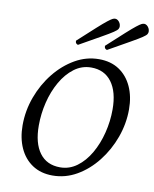

<svg xmlns="http://www.w3.org/2000/svg" viewBox="-96 -959 839 1044"><g transform="rotate(10 323.0 -437.5)"><path d="M266 12Q201 12 154.5 -19Q108 -50 83.5 -104.5Q59 -159 59 -229Q59 -310 87 -386Q115 -462 163.5 -522.5Q212 -583 274.5 -619Q337 -655 407 -655Q472 -655 518 -624.5Q564 -594 589 -539.5Q614 -485 614 -414Q614 -335 586.5 -259Q559 -183 510.5 -121.5Q462 -60 399.5 -24Q337 12 266 12ZM299 -39Q350 -39 392 -70Q434 -101 464 -153Q494 -205 510 -269Q526 -333 526 -398Q526 -495 486 -549Q446 -603 373 -603Q321 -603 279 -571.5Q237 -540 207 -487.5Q177 -435 161.5 -371.5Q146 -308 146 -243Q146 -146 185.5 -92.5Q225 -39 299 -39ZM280 -712Q275 -712 270 -717Q265 -722 265 -732Q326 -788 361 -819.5Q396 -851 414 -865Q432 -879 440 -883Q448 -887 455 -887Q463 -887 470 -881.5Q477 -876 481.5 -867.5Q486 -859 486 -849Q486 -842 482 -835Q478 -828 459.5 -815.5Q441 -803 398.5 -779Q356 -755 280 -712ZM440 -712Q435 -712 430 -717Q425 -722 425 -732Q486 -788 521 -819.5Q556 -851 574 -865Q592 -879 600 -883Q608 -887 615 -887Q623 -887 630 -881.5Q637 -876 641.5 -867.5Q646 -859 646 -849Q646 -842 642 -835Q638 -828 619.5 -815.5Q601 -803 558.5 -779Q516 -755 440 -712Z"/></g></svg>

Font: Petrona
Style: Italic
Weight: 400
Italic angle: -9°
Designer: Ringo R. Seeber
Foundry: Ringo R. Seeber
Version: Version 2.001; ttfautohint (v1.8.3)